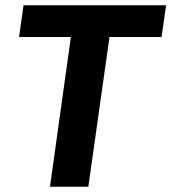

<svg xmlns="http://www.w3.org/2000/svg" viewBox="-20 -706 648 726"><path d="M169 0 248 -566H52L69 -686H608L591 -566H394L314 0Z"/></svg>

Font: Chivo Medium SemiBold
Style: Italic
Weight: 600
Italic angle: -8.05°
Version: Version 2.002